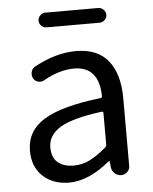

<svg xmlns="http://www.w3.org/2000/svg" viewBox="-53 -780 669 838"><g transform="rotate(-5 281.5 -361.0)"><path d="M216.8 12.7Q146.5 12.7 102.1 -28.3Q57.6 -69.3 57.6 -140.6Q57.6 -227.5 135.7 -275.4Q213.9 -323.2 384.8 -342.8Q391.6 -343.8 391.6 -351.6Q388.7 -481.4 280.3 -481.4Q216.8 -481.4 147.5 -442.4Q134.8 -434.6 120.6 -438Q106.4 -441.4 98.6 -454.1Q91.8 -467.8 95.2 -482.4Q98.6 -497.1 112.3 -504.9Q207 -556.6 294.9 -556.6Q390.6 -556.6 437 -497.6Q483.4 -438.5 483.4 -334V-37.1Q483.4 -21.5 472.2 -10.7Q460.9 0 445.3 0Q429.7 0 417.5 -10.7Q405.3 -21.5 403.3 -37.1L400.4 -63.5Q400.4 -65.4 398.9 -65.4Q397.5 -65.4 395.5 -64.5Q301.8 12.7 216.8 12.7ZM243.2 -59.6Q280.3 -59.6 313.5 -76.2Q346.7 -92.8 386.7 -127Q391.6 -131.8 391.6 -139.6V-276.4Q391.6 -284.2 384.8 -283.2Q255.9 -266.6 201.7 -233.9Q147.5 -201.2 147.5 -147.5Q147.5 -102.5 173.3 -81.1Q199.2 -59.6 243.2 -59.6ZM176.8 -670.9Q164.1 -670.9 154.3 -680.2Q144.5 -689.5 144.5 -702.6Q144.5 -715.8 154.3 -725.6Q164.1 -735.4 176.8 -735.4H409.2Q421.9 -735.4 431.6 -725.6Q441.4 -715.8 441.4 -702.6Q441.4 -689.5 431.6 -680.2Q421.9 -670.9 409.2 -670.9Z"/></g></svg>

Font: Gen Jyuu Gothic P Regular
Style: Regular
Weight: 400
Designer: [Source Han Sans]
Ryoko NISHIZUKA  (kana & ideographs); Paul D. Hunt (Latin, Greek & Cyrillic); Wenlong ZHANG  (bopomofo
Version: Version 1.002.20150607